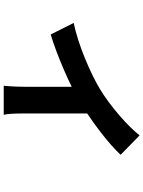

<svg xmlns="http://www.w3.org/2000/svg" viewBox="112 -798 776 1040"><g transform="rotate(90 500.0 -278.0)"><path d="M462.2 -431.2Q533 -474.6 603.2 -535.1Q673.4 -595.6 713.4 -646.2L818.4 -543.4Q773.2 -494.2 689.9 -430.5Q606.6 -366.8 525 -318.8Q457 -278.6 353.8 -234.3Q250.6 -190 166.8 -164.6L104.2 -289Q195.4 -308.8 295.7 -350.1Q396 -391.4 462.2 -431.2ZM601.8 89.8H444.6Q446.4 74.2 448.2 41.2Q450 8.2 450 -21.8V-347.8L594.6 -374.4V-21.8Q594.6 66 601.8 89.8Z"/></g></svg>

Font: 寒蝉端黑体 Light
Style: Regular
Weight: 300
Designer: ChillDuanSans {Warren2060}; 
Source Han Sans {Ryoko NISHIZUKA 西塚涼子 (kana, bopomofo & ideographs); Paul D. Hunt (Latin, G
Foundry: ChillType&Adobe
Version: Version 1.300;Glyphs 3.3 (3306)